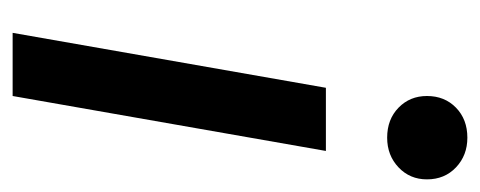

<svg xmlns="http://www.w3.org/2000/svg" viewBox="-248 -512 760 304"><g transform="rotate(90 132.0 -360.0)"><path d="M32 0 119 -496H219L132 0ZM198 -593Q169 -593 150.5 -611Q132 -629 132 -656Q132 -684 150.5 -702Q169 -720 198 -720Q226 -720 245 -702Q264 -684 264 -656Q264 -629 245 -611Q226 -593 198 -593Z"/></g></svg>

Font: DM Sans 24pt Medium
Style: Italic
Weight: 500
Italic angle: -10°
Designer: Colophon Foundry, Jonny Pinhorn
Foundry: Colophon Foundry
Version: Version 4.004;gftools[0.9.30]